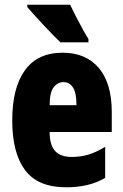

<svg xmlns="http://www.w3.org/2000/svg" viewBox="-20 -786 522 816"><path d="M246 -562Q345 -562 400 -497Q455 -432 455 -310V-225H191Q191 -170 214 -144.5Q237 -119 285 -119Q323 -119 356 -129Q389 -139 427 -162V-30Q391 -9 350 0.5Q309 10 261 10Q141 10 86.5 -63Q32 -136 32 -274Q32 -413 86 -487.5Q140 -562 246 -562ZM250 -437Q225 -437 208 -415Q191 -393 191 -339H305Q305 -392 290 -414.5Q275 -437 250 -437ZM278 -766Q287 -747 302 -717.5Q317 -688 332 -661Q347 -634 356 -620V-606H237Q225 -617 205.5 -637Q186 -657 164.5 -680Q143 -703 124.5 -723.5Q106 -744 96 -756V-766Z"/></svg>

Font: Noto Sans Thai Looped ExtraCondensed Black
Style: Regular
Weight: 900
Width: 2
Designer: Sasikarn Vongin, Ben Mitchell
Foundry: The Fontpad Ltd
Version: Version 1.001; ttfautohint (v1.8.4.7-5d5b)